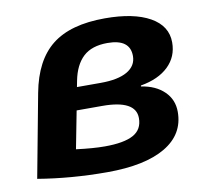

<svg xmlns="http://www.w3.org/2000/svg" viewBox="-66 -604 735 686"><g transform="rotate(-10 302.0 -261.5)"><path d="M578.6 -406.7Q578.6 -355 542.7 -320.3Q506.8 -285.6 441.9 -274.4L441.4 -271Q493.7 -263.2 524.4 -233.4Q555.2 -203.6 555.2 -159.2Q555.2 -77.6 481.2 -33.9Q407.2 9.8 270 9.8Q139.2 9.8 19 -10.3L75.7 -312.5Q97.2 -427.2 164.3 -480.2Q231.4 -533.2 356.4 -533.2Q460.9 -533.2 519.8 -500Q578.6 -466.8 578.6 -406.7ZM173.8 -90.3Q234.9 -82.5 277.3 -82.5Q347.2 -82.5 380.9 -101.1Q414.6 -119.6 414.6 -161.1Q414.6 -226.6 293 -226.6H200.2ZM302.2 -308.6Q365.2 -308.6 398.7 -328.1Q432.1 -347.7 432.1 -383.3Q432.1 -444.8 350.1 -444.8Q293 -444.8 262 -415.8Q231 -386.7 220.2 -331.1L215.8 -308.6Z"/></g></svg>

Font: Liberation Sans
Style: Bold Italic
Weight: 700
Italic angle: -12°
Designer: Steve Matteson
Foundry: Ascender Corporation
Version: Version 2.1.5